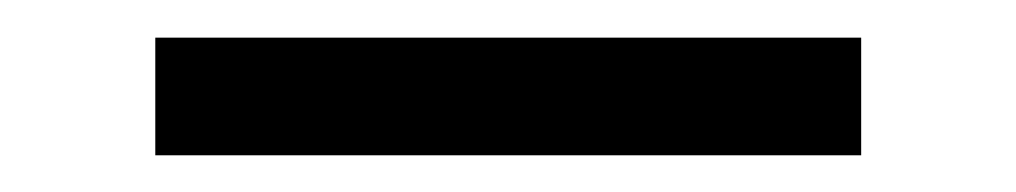

<svg xmlns="http://www.w3.org/2000/svg" viewBox="-20 -770 540 102"><path d="M437.5 -687.5V-750H62.5V-687.5Z"/></svg>

Font: Unifont
Style: Regular
Weight: 500
Version: Version 13.0.05